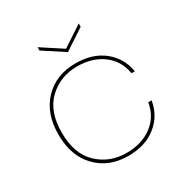

<svg xmlns="http://www.w3.org/2000/svg" viewBox="-167 -854 961 997"><g transform="rotate(-30 314.0 -355.5)"><path d="M320 -547Q423 -547 488.5 -494.5Q554 -442 568 -357H548Q535 -437 473 -483Q411 -529 320 -529Q219 -529 149.5 -463Q80 -397 80 -270Q80 -143 149.5 -77Q219 -11 320 -11Q411 -11 473 -57Q535 -103 548 -183H568Q554 -98 488.5 -45.5Q423 7 320 7Q205 7 132.5 -67.5Q60 -142 60 -270Q60 -398 132.5 -472.5Q205 -547 320 -547ZM317 -637 440 -718V-698L317 -617L193 -698V-718Z"/></g></svg>

Font: SVN-Poppins Thin
Style: Regular
Weight: 100
Designer: Ninad Kale (Devanagari), Jonny Pinhorn (Latin)
Foundry: Indian Type Foundry
Version: Version 3.002 2017